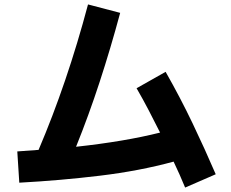

<svg xmlns="http://www.w3.org/2000/svg" viewBox="-20 -803 1040 866"><path d="M953 -17 815 43Q803 14 790 -15.5Q777 -45 763 -74Q609 -32 430.5 -10.5Q252 11 67 21L58 -120Q108 -123 154 -127Q218 -277 274 -441.5Q330 -606 377 -783L522 -745Q479 -585 429.5 -433.5Q380 -282 323 -141Q543 -165 702 -205Q677 -255 651 -305Q625 -355 596 -405L727 -479Q793 -363 848.5 -247Q904 -131 953 -17Z"/></svg>

Font: Murecho
Style: Bold
Weight: 700
Designer: Neil Summerour
Foundry: Positype
Version: Version 1.010; ttfautohint (v1.8.3)